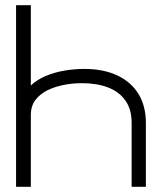

<svg xmlns="http://www.w3.org/2000/svg" viewBox="-20 -720 616 741"><path d="M99 -700H42V1H99V-276Q99 -311 117 -334.5Q135 -358 164 -372Q193 -386 227.5 -392.5Q262 -399 296 -399Q354 -399 397 -382.5Q440 -366 464 -332Q488 -298 488 -246V1H543V-245Q543 -310 515 -356.5Q487 -403 433.5 -428.5Q380 -454 305 -454Q268 -454 229 -447.5Q190 -441 156 -426.5Q122 -412 99 -390Z"/></svg>

Font: AdventPro_ExpandedRegular
Style: ExpandedRegular
Weight: 400
Width: 7
Designer: VivaRado, Andreas Kalpakidis
Foundry: VivaRado, Andreas Kalpakidis
Version: Version 3.000